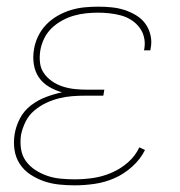

<svg xmlns="http://www.w3.org/2000/svg" viewBox="-20 -548 540 576"><path d="M204 8Q180 8 156.5 5.5Q133 3 111.5 -4.5Q90 -12 71 -24.5Q52 -37 39.5 -56Q27 -75 23.5 -98.5Q20 -122 24 -146Q28 -170 40 -193Q52 -216 73 -232Q94 -248 118 -257Q142 -266 166 -271Q145 -277 126.5 -288Q108 -299 96.5 -316Q85 -333 81.5 -355Q78 -377 82 -400Q85 -420 94.5 -439.5Q104 -459 119 -474.5Q134 -490 153.5 -501Q173 -512 193 -518Q213 -524 233.5 -526Q254 -528 275 -528Q295 -528 315 -526Q335 -524 353.5 -518Q372 -512 388.5 -502Q405 -492 416 -477Q427 -462 431.5 -442.5Q436 -423 432 -403L431 -397H412L413 -402Q416 -420 412 -436.5Q408 -453 398 -466Q388 -479 374 -488Q360 -497 343.5 -501.5Q327 -506 309.5 -508Q292 -510 274 -510Q256 -510 237.5 -508Q219 -506 201.5 -501Q184 -496 166.5 -486.5Q149 -477 135 -463.5Q121 -450 112.5 -432.5Q104 -415 101 -397Q98 -378 100 -360Q102 -342 112 -328Q122 -314 136.5 -304Q151 -294 168 -288.5Q185 -283 203 -281Q221 -279 240 -279H293L290 -261H237Q217 -261 197 -259.5Q177 -258 157 -253Q137 -248 118 -239Q99 -230 82.5 -216Q66 -202 56.5 -182.5Q47 -163 43 -143Q40 -122 43 -101.5Q46 -81 57.5 -65Q69 -49 86 -38Q103 -27 122 -20.5Q141 -14 162 -12Q183 -10 204 -10Q231 -10 259 -14Q287 -18 314 -29.5Q341 -41 363.5 -60.5Q386 -80 398 -106L415 -98Q401 -70 376.5 -48Q352 -26 323.5 -13.5Q295 -1 264.5 3.5Q234 8 204 8Z"/></svg>

Font: Iosevka SS18 Thin
Style: Italic
Weight: 100
Italic angle: -9°
Monospace: yes
Designer: Belleve Invis
Foundry: Belleve Invis
Version: Version 25.1.1; ttfautohint (v1.8.4)